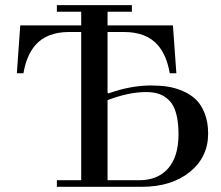

<svg xmlns="http://www.w3.org/2000/svg" viewBox="-20 -720 852 740"><path d="M44.9 -437.5 58.1 -622.1H293V-674.8H199.2V-700.2H488.3V-674.8H394.5V-622.1H646.5L659.7 -437.5H634.3Q622.6 -505.9 588.9 -545.4Q544.9 -596.7 457.5 -596.7H394.5V-363.3L397.5 -359.9Q483.4 -390.6 563 -390.6Q596.7 -390.6 625.7 -386.2Q654.8 -381.8 684.6 -369.1Q714.4 -356.4 735.1 -336.4Q755.9 -316.4 769 -282.7Q782.2 -249 782.2 -205.1Q782.2 -114.3 711.4 -57.1Q640.6 0 526.4 0H199.2V-25.4H293V-596.7H247.1Q159.7 -596.7 115.7 -545.4Q82 -505.9 70.3 -437.5ZM394.5 -25.4H516.6Q587.9 -25.4 627.9 -70.8Q668 -116.2 668 -203.1Q668 -251.5 658.4 -284.4Q648.9 -317.4 630.6 -334.5Q612.3 -351.6 591.6 -358.4Q570.8 -365.2 543 -365.2Q476.1 -365.2 394.5 -334Z"/></svg>

Font: Theano Didot
Style: Regular
Weight: 400
Designer: Alexey Kryukov
Version: Version 2.0